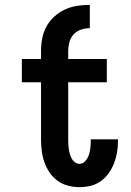

<svg xmlns="http://www.w3.org/2000/svg" viewBox="-20 -763 540 791"><path d="M149 -553Q149 -579 154 -605Q159 -631 171.5 -654Q184 -677 204 -695Q224 -713 248 -724Q272 -735 298 -739Q324 -743 350 -743V-647Q332 -647 314 -641Q296 -635 283.5 -621.5Q271 -608 266 -589.5Q261 -571 261 -553ZM307 8Q284 8 260.5 2Q237 -4 217.5 -18Q198 -32 184.5 -52Q171 -72 163 -94.5Q155 -117 152 -141Q149 -165 149 -189V-424H70V-520H149V-553H261V-520H420V-424H261V-189Q261 -178 261.5 -168Q262 -158 263.5 -148Q265 -138 268 -128Q271 -118 275.5 -109.5Q280 -101 288.5 -94.5Q297 -88 307 -88Q322 -88 332 -100Q342 -112 346.5 -126Q351 -140 352.5 -155Q354 -170 354 -184V-189H466V-180Q466 -157 462 -134Q458 -111 449.5 -89.5Q441 -68 427.5 -49Q414 -30 395 -16.5Q376 -3 353.5 2.5Q331 8 307 8Z"/></svg>

Font: Iosevka Term Curly
Style: Bold
Weight: 700
Designer: Belleve Invis
Foundry: Belleve Invis
Version: Version 32.3.0